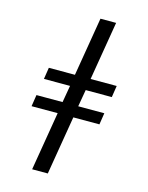

<svg xmlns="http://www.w3.org/2000/svg" viewBox="-139 -909 879 1137"><g transform="rotate(15 300.0 -340.0)"><path d="M172 143 232 -217H72L83 -288H243L261 -392H101L112 -463H272L332 -823H428L368 -463H528L517 -392H357L339 -288H499L488 -217H328L268 143Z"/></g></svg>

Font: Iosevka HT Medium Extended
Style: Italic
Weight: 500
Width: 7
Italic angle: -9°
Monospace: yes
Designer: Belleve Invis
Foundry: Belleve Invis
Version: Version 32.3.0; ttfautohint (v1.8.4)